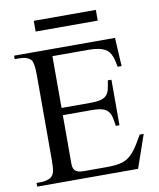

<svg xmlns="http://www.w3.org/2000/svg" viewBox="-89 -886 790 956"><g transform="rotate(-10 305.5 -408.0)"><path d="M531.2 0H21V-18.6H43.9Q48.3 -18.6 54.9 -19.3Q61.5 -20 69.1 -21.7Q76.7 -23.4 84 -26.4Q91.3 -29.3 96.2 -33.7Q101.1 -38.1 104.7 -43.5Q108.4 -48.8 110.8 -58.1Q113.3 -67.4 114.5 -81.5Q115.7 -95.7 115.7 -117.7V-547.4Q115.7 -579.6 112.3 -598.9Q108.9 -618.2 103 -624.5Q85.4 -644.5 43.9 -644.5H21V-662.1H531.2L539.1 -518.1H519.5Q516.1 -532.2 513.4 -545.7Q510.7 -559.1 506.1 -571.3Q501.5 -583.5 494.1 -593.5Q486.8 -603.5 473.9 -610.8Q460.9 -618.2 441.2 -622.3Q421.4 -626.5 392.1 -626.5H208.5V-364.7H354.5Q388.2 -364.7 407.5 -370.1Q426.8 -375.5 437 -387.2Q447.3 -398.9 451.4 -417Q455.6 -435.1 459 -460H477.5V-230H459Q455.6 -255.9 451.2 -274.4Q446.8 -293 436.5 -304.9Q426.3 -316.9 407.2 -322.5Q388.2 -328.1 354.5 -328.1H208.5V-80.1Q208.5 -66.9 213.1 -56.9Q217.8 -46.9 229.5 -41.3Q241.2 -35.6 264.6 -35.6H376.5Q403.3 -35.6 423.8 -37.8Q444.3 -40 460.7 -45.4Q477.1 -50.8 490 -60.3Q502.9 -69.8 515.4 -84.2Q527.8 -98.6 540.5 -118.9Q553.2 -139.2 568.8 -166.5H588.9ZM147.5 -761.7V-815.9H461.4V-761.7Z"/></g></svg>

Font: Doulos SIL APac
Style: Regular
Weight: 400
Designer: Walt Agee, Victor Gaultney, Peter Martin, Debbi Hosken, Becca Hirsbrunner
Foundry: SIL International
Version: Version 5.000